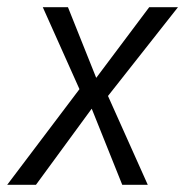

<svg xmlns="http://www.w3.org/2000/svg" viewBox="-31 -514 515 534"><path d="M-11 0 196 -274 203 -237 88 -494H158L238 -294H234L384 -494H464L263 -239L260 -268L380 0H309L224 -212L225 -213L69 0Z"/></svg>

Font: Nunito Sans 7pt Condensed Light
Style: Italic
Weight: 300
Width: 3
Italic angle: -9°
Designer: Vernon Adams
Foundry: Vernon Adams
Version: Version 3.101;gftools[0.9.27]